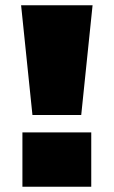

<svg xmlns="http://www.w3.org/2000/svg" viewBox="-20 -708 431 728"><path d="M103 -272 60 -688H331L288 -272ZM65 0V-206H326V0Z"/></svg>

Font: Archivo SemiBold Expanded Black
Style: Regular
Weight: 900
Width: 7
Version: Version 2.001